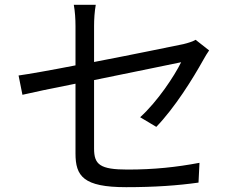

<svg xmlns="http://www.w3.org/2000/svg" viewBox="-20 -759 996 796"><path d="M57 -446 73 -366C111 -375 196 -393 293 -412V-123C293 -29 325 17 503 17C622 17 718 10 803 -2L807 -84C711 -66 619 -56 509 -56C394 -56 370 -77 370 -143V-427C539 -462 715 -497 731 -501C703 -444 633 -338 561 -273L628 -233C705 -313 779 -432 823 -511C830 -524 840 -540 847 -550L791 -594C779 -587 761 -581 740 -576C700 -568 532 -533 370 -502V-651C370 -679 372 -711 377 -739H286C291 -711 293 -680 293 -651V-488C191 -468 100 -452 57 -446Z"/></svg>

Font: Kinto Sans
Style: Regular
Weight: 400
Designer: Authors: Ryoko NISHIZUKA  (kana & ideographs); Paul D. Hunt (Latin, Greek & Cyrillic); Wenlong ZHANG  (bopomofo); Sandol
Foundry: Adobe Systems Incorporated, ookami Inc.
Version: Version 0.001